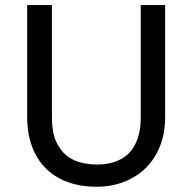

<svg xmlns="http://www.w3.org/2000/svg" viewBox="-20 -709 744 742"><path d="M618.2 -689.5V-255.9Q618.2 -195.3 598.9 -145.8Q579.6 -96.2 544.4 -61Q509.3 -25.9 460.2 -6.6Q411.1 12.7 352.1 12.7Q293 12.7 243.9 -4.6Q194.8 -22 159.4 -55.9Q124 -89.8 104.5 -140.9Q85 -191.9 85 -259.3V-689.5H180.7V-253.4Q180.7 -199.2 196 -164.1Q211.4 -128.9 236.1 -108.9Q260.7 -88.9 291.7 -81.1Q322.8 -73.2 354 -73.2Q391.1 -73.2 418 -81.8Q444.8 -90.3 463.9 -104.5Q482.9 -118.7 494.6 -137.5Q506.3 -156.2 512.9 -176.5Q519.5 -196.8 521.7 -217.3Q523.9 -237.8 523.9 -255.9V-689.5Z"/></svg>

Font: Shanti
Style: Regular
Weight: 400
Designer: vernon adams
Foundry: vernon adams
Version: Version 1.000